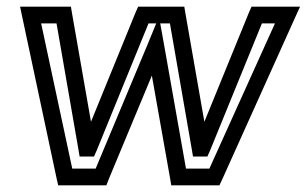

<svg xmlns="http://www.w3.org/2000/svg" viewBox="-20 -529 917 574"><path d="M842 -509H750H732L724 -491L591 -165L534 -491L531 -509H512H411H393L385 -491L252 -165L195 -491L192 -509H173H74H40L47 -476L150 8L154 25H172H279H298L305 7L434 -303L489 7L492 25H511H618H636L644 8L862 -476L877 -509H842ZM447 -459 422 -398 266 -25H196L103 -459H149L215 -79L218 -61H236H242H261L269 -79L424 -459H447ZM802 -459 606 -25H536L470 -398L459 -459H488L554 -79L557 -61H575H581H600L608 -79L763 -459H802Z"/></svg>

Font: Gamestation Text Outline
Style: Italic
Weight: 400
Designer: Jonas Hecksher
Foundry: Jonas Hecksher, Playtypeª, e-types AS
Version: Version 1.003